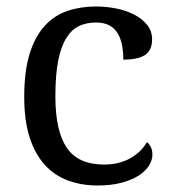

<svg xmlns="http://www.w3.org/2000/svg" viewBox="-20 -566 532 596"><path d="M283.2 9.8Q233.4 9.8 191.4 -5.6Q149.4 -21 119.1 -54.2Q88.9 -87.4 72 -139.4Q55.2 -191.4 55.2 -265.1Q55.2 -345.2 72 -399.2Q88.9 -453.1 118.9 -485.8Q148.9 -518.6 189.7 -532.2Q230.5 -545.9 277.8 -545.9Q309.1 -545.9 340.1 -539.8Q371.1 -533.7 396 -521Q420.9 -508.3 436.5 -489Q452.1 -469.7 452.1 -443.8Q452.1 -409.2 429.7 -395Q407.2 -380.9 362.8 -380.9Q362.8 -404.3 358.9 -425.3Q355 -446.3 345.5 -462.2Q335.9 -478 319.6 -487.1Q303.2 -496.1 277.8 -496.1Q249 -496.1 225.8 -485.4Q202.6 -474.6 186 -448.2Q169.4 -421.9 160.6 -377.4Q151.9 -333 151.9 -266.1Q151.9 -159.7 187.3 -107.4Q222.7 -55.2 303.2 -55.2Q349.6 -55.2 384.3 -74.7Q418.9 -94.2 436 -125Q443.4 -119.1 448.2 -109.4Q453.1 -99.6 453.1 -85.9Q453.1 -68.8 442.4 -51.8Q431.6 -34.7 410.4 -21Q389.2 -7.3 357.4 1.2Q325.7 9.8 283.2 9.8Z"/></svg>

Font: Droid Serif
Style: Regular
Weight: 400
Designer: Monotype Design team
Foundry: Monotype Imaging Inc.
Version: Version 1.03